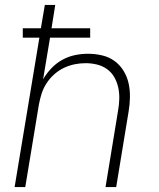

<svg xmlns="http://www.w3.org/2000/svg" viewBox="-20 -755 640 775"><path d="M39 0 139 -603H72V-641H145L161 -735H203L188 -641H344V-603H182L154 -435Q168 -459 187.5 -479.5Q207 -500 231.5 -513.5Q256 -527 282.5 -532.5Q309 -538 335 -538Q364 -538 392 -531.5Q420 -525 442 -509Q464 -493 478.5 -469.5Q493 -446 499 -419Q505 -392 504.5 -362.5Q504 -333 499 -304L449 0H406L457 -311Q461 -334 461.5 -357.5Q462 -381 457 -403Q452 -425 441 -444Q430 -463 412 -476Q394 -489 371.5 -494.5Q349 -500 326 -500Q303 -500 281 -495.5Q259 -491 238 -481Q217 -471 199 -455Q181 -439 168 -419Q155 -399 148 -377Q141 -355 137 -333L82 0Z"/></svg>

Font: Iosevka Curly XLtExObl
Style: Regular
Weight: 200
Width: 7
Italic angle: -9°
Monospace: yes
Designer: Belleve Invis
Foundry: Belleve Invis
Version: Version 11.0.1; ttfautohint (v1.8.3)